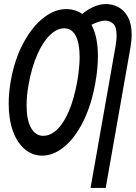

<svg xmlns="http://www.w3.org/2000/svg" viewBox="-20 -769 672 950"><path d="M23 -256.5Q23 -309.5 33.5 -370Q52.5 -476 95.8 -556.5Q139 -637 194.8 -680.5Q250.5 -724 307 -724Q352.5 -724 387 -700Q410.5 -720 441.5 -734.5Q472.5 -749 504.5 -749Q536 -749 565 -734Q594 -719 612.8 -685Q631.5 -651 631.5 -597.5Q631.5 -568 626 -537L503 161H428L551.5 -539Q557 -572 557 -592Q557 -636 540.2 -651.5Q523.5 -667 499 -667Q475 -667 432.5 -646.5Q464.5 -587 464.5 -491Q464.5 -429.5 451.5 -358Q432.5 -250 392 -168.5Q351.5 -87 298.2 -43Q245 1 188.5 1Q141 1 103.2 -30.2Q65.5 -61.5 44.2 -119.8Q23 -178 23 -256.5ZM362 -365Q374 -435 374 -487.5Q374 -555.5 354.5 -592.2Q335 -629 297.5 -629Q262 -629 227 -595.2Q192 -561.5 164.2 -498.2Q136.5 -435 121.5 -351Q111.5 -296 111.5 -247.5Q111.5 -176 133.5 -136.5Q155.5 -97 193.5 -97Q230.5 -97 263.5 -129Q296.5 -161 321.8 -221.5Q347 -282 362 -365Z"/></svg>

Font: JuliaMono Italic
Style: Regular
Weight: 400
Italic angle: -9°
Monospace: yes
Designer: cormullion
Foundry: corm
Version: Version 0.049; ttfautohint (v1.8.4)